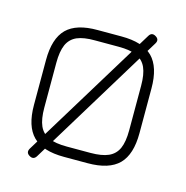

<svg xmlns="http://www.w3.org/2000/svg" viewBox="-108 -797 913 943"><g transform="rotate(15 348.0 -325.5)"><path d="M408.5 0C408.5 0 288.5 0 288.5 0C216 0 163.5 -16.5 130 -50C96.5 -83.5 80 -136 80 -208.5C80 -208.5 80 -208.5 80 -208.5C80 -208.5 80 -436.5 80 -436.5C80 -509.5 96.5 -562.5 130 -596C163.5 -629 216 -645 287.5 -644.5C287.5 -644.5 287.5 -644.5 287.5 -644.5C287.5 -644.5 408.5 -644.5 408.5 -644.5C481 -644.5 533.5 -628 567 -594.5C600 -561 616.5 -508.5 616.5 -436C616.5 -436 616.5 -436 616.5 -436C616.5 -436 616.5 -208.5 616.5 -208.5C616.5 -136 600 -83.5 567 -50C533.5 -16.5 481 0 408.5 0C408.5 0 408.5 0 408.5 0ZM288.5 -52.5C288.5 -52.5 288.5 -52.5 288.5 -52.5C288.5 -52.5 408.5 -52.5 408.5 -52.5C447 -52.5 477.5 -57.5 500 -67.5C522.5 -77.5 539 -94 549 -116.5C559 -139 564 -170 564 -208.5C564 -208.5 564 -208.5 564 -208.5C564 -208.5 564 -436 564 -436C564 -474.5 559 -505 549 -527.5C539 -550 522.5 -566.5 500 -577C477.5 -587 447 -592 408.5 -592C408.5 -592 408.5 -592 408.5 -592C408.5 -592 287.5 -592 287.5 -592C249 -592.5 219 -587.5 196.5 -578C174 -568 157.5 -551.5 147.5 -529C137.5 -506 132.5 -475 132.5 -436.5C132.5 -436.5 132.5 -436.5 132.5 -436.5C132.5 -436.5 132.5 -208.5 132.5 -208.5C132.5 -170 137.5 -139 147.5 -116.5C157.5 -94 174 -77.5 196.5 -67.5C219 -57.5 250 -52.5 288.5 -52.5ZM124.5 39.5C124.5 39.5 124.5 39.5 124.5 39.5C110 31 107 19 116 4C116 4 116 4 116 4C116 4 534.5 -681 534.5 -681C543 -695.5 555 -698.5 569.5 -689.5C569.5 -689.5 569.5 -689.5 569.5 -689.5C584 -681 587 -669 578 -654.5C578 -654.5 578 -654.5 578 -654.5C578 -654.5 160 31 160 31C151 45.5 139 48.5 124.5 39.5Z"/></g></svg>

Font: Jura-Fortis-Regular
Style: Regular
Weight: 500
Designer: Daniel Johnson, Alexei Vanyashin, Mirko Velimirovic
Foundry: Daniel Johnson
Version: ""